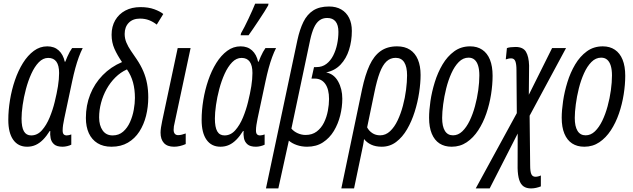

<svg xmlns="http://www.w3.org/2000/svg" viewBox="-20 -801 3500 1061"><path d="M129.9 9.8Q80.1 9.8 53 -28.6Q25.9 -66.9 25.9 -138.2Q25.9 -191.4 35.2 -248Q44.4 -304.7 62.5 -357.7Q80.6 -410.6 106.9 -452.9Q133.3 -495.1 167 -520Q200.7 -544.9 241.2 -544.9Q279.8 -544.9 304.4 -522.5Q329.1 -500 337.9 -460H340.8Q346.2 -474.1 352.3 -488Q358.4 -502 365.2 -514.2Q372.1 -526.4 378.4 -535.2H437Q425.8 -513.2 415.5 -485.4Q405.3 -457.5 396.2 -424.3Q387.2 -391.1 378.9 -352.1L335 -145.5Q331.1 -127 328.6 -110.6Q326.2 -94.2 326.2 -80.1Q326.2 -64.9 332 -58.8Q337.9 -52.7 348.6 -52.7Q354.5 -52.7 361.1 -54.2Q367.7 -55.7 374 -58.1V-1.5Q364.7 3.4 351.1 6.6Q337.4 9.8 326.2 9.8Q293.9 9.8 278.8 -3.7Q263.7 -17.1 259.8 -37.4Q255.9 -57.6 257.8 -77.1H254.9Q236.8 -48.3 217.8 -29.1Q198.7 -9.8 177.2 0Q155.8 9.8 129.9 9.8ZM152.3 -52.7Q186.5 -52.7 211.7 -81.1Q236.8 -109.4 254.4 -152.1Q272 -194.8 282.2 -237.3Q293.9 -284.7 300.3 -324.5Q306.6 -364.3 306.6 -397.5Q306.6 -439.5 291.5 -460.2Q276.4 -481 246.6 -481Q217.8 -481 194.3 -456.8Q170.9 -432.6 153.1 -393.3Q135.3 -354 123.3 -308.8Q111.3 -263.7 105.2 -220.5Q99.1 -177.2 99.1 -146Q99.1 -98.1 112.1 -75.4Q125 -52.7 152.3 -52.7Z M596.2 9.8Q550.3 9.8 518.8 -9.8Q487.3 -29.3 470.9 -64.9Q454.6 -100.6 454.6 -149.4Q454.6 -218.8 478.5 -279.1Q502.4 -339.4 547.4 -385.5Q592.3 -431.6 654.3 -458Q628.4 -495.6 612.5 -531.2Q596.7 -566.9 596.7 -608.9Q596.7 -654.8 616.7 -689.2Q636.7 -723.6 672.6 -742.7Q708.5 -761.7 756.3 -761.7Q800.3 -761.7 832.8 -749.8Q865.2 -737.8 882.3 -723.6L846.2 -665Q826.2 -680.7 803.7 -689.5Q781.2 -698.2 753.4 -698.2Q713.9 -698.2 691.4 -675Q668.9 -651.9 668.9 -613.3Q668.9 -588.4 678.5 -565.7Q688 -543 703.4 -520.5Q718.8 -498 735.4 -473.6Q757.8 -440.4 772 -407.2Q786.1 -374 792.7 -338.6Q799.3 -303.2 799.3 -263.2Q799.3 -210 787.1 -161.1Q774.9 -112.3 750 -73.7Q725.1 -35.2 686.8 -12.7Q648.4 9.8 596.2 9.8ZM602.5 -52.7Q636.7 -52.7 660.4 -73.5Q684.1 -94.2 698.5 -126.5Q712.9 -158.7 719.2 -194.3Q725.6 -230 725.6 -259.8Q725.6 -306.6 715.1 -345.5Q704.6 -384.3 681.6 -417.5Q646 -401.4 617.7 -373.3Q589.4 -345.2 569.3 -309.3Q549.3 -273.4 538.6 -233.2Q527.8 -192.9 527.8 -152.3Q527.8 -107.9 547.1 -80.3Q566.4 -52.7 602.5 -52.7Z M941.9 9.8Q904.8 9.8 886 -10.5Q867.2 -30.8 867.2 -67.9Q867.2 -79.1 869.6 -96.2Q872.1 -113.3 876 -131.3L961.9 -535.2H1033.2L945.8 -126Q942.4 -113.3 940.9 -103Q939.5 -92.8 939.5 -83.5Q939.5 -69.8 945.8 -62Q952.1 -54.2 964.4 -54.2Q974.1 -54.2 984.9 -56.9Q995.6 -59.6 1006.3 -63.5V-4.9Q991.2 2 974.4 5.9Q957.5 9.8 941.9 9.8Z M1198.2 9.8Q1148.4 9.8 1121.3 -28.6Q1094.2 -66.9 1094.2 -138.2Q1094.2 -191.4 1103.5 -248Q1112.8 -304.7 1130.9 -357.7Q1148.9 -410.6 1175.3 -452.9Q1201.7 -495.1 1235.4 -520Q1269 -544.9 1309.6 -544.9Q1348.1 -544.9 1372.8 -522.5Q1397.5 -500 1406.2 -460H1409.2Q1414.6 -474.1 1420.7 -488Q1426.8 -502 1433.6 -514.2Q1440.4 -526.4 1446.8 -535.2H1505.4Q1494.1 -513.2 1483.9 -485.4Q1473.6 -457.5 1464.6 -424.3Q1455.6 -391.1 1447.3 -352.1L1403.3 -145.5Q1399.4 -127 1397 -110.6Q1394.5 -94.2 1394.5 -80.1Q1394.5 -64.9 1400.4 -58.8Q1406.2 -52.7 1417 -52.7Q1422.9 -52.7 1429.4 -54.2Q1436 -55.7 1442.4 -58.1V-1.5Q1433.1 3.4 1419.4 6.6Q1405.8 9.8 1394.5 9.8Q1362.3 9.8 1347.2 -3.7Q1332 -17.1 1328.1 -37.4Q1324.2 -57.6 1326.2 -77.1H1323.2Q1305.2 -48.3 1286.1 -29.1Q1267.1 -9.8 1245.6 0Q1224.1 9.8 1198.2 9.8ZM1220.7 -52.7Q1254.9 -52.7 1280 -81.1Q1305.2 -109.4 1322.8 -152.1Q1340.3 -194.8 1350.6 -237.3Q1362.3 -284.7 1368.7 -324.5Q1375 -364.3 1375 -397.5Q1375 -439.5 1359.9 -460.2Q1344.7 -481 1314.9 -481Q1286.1 -481 1262.7 -456.8Q1239.3 -432.6 1221.4 -393.3Q1203.6 -354 1191.7 -308.8Q1179.7 -263.7 1173.6 -220.5Q1167.5 -177.2 1167.5 -146Q1167.5 -98.1 1180.4 -75.4Q1193.4 -52.7 1220.7 -52.7ZM1309.6 -606 1312 -617.2Q1320.3 -631.3 1331.3 -652.8Q1342.3 -674.3 1353.5 -698.2Q1364.7 -722.2 1374.5 -744.1Q1384.3 -766.1 1390.1 -780.8H1463.9L1461.9 -771Q1455.1 -758.3 1440.9 -736.1Q1426.8 -713.9 1409.9 -688.5Q1393.1 -663.1 1377.9 -640.9Q1362.8 -618.7 1353.5 -606Z M1449.7 240.2 1623.5 -579.6Q1636.2 -638.2 1656.5 -679.7Q1676.8 -721.2 1710.9 -743.2Q1745.1 -765.1 1798.3 -765.1Q1837.4 -765.1 1865.7 -748.8Q1894 -732.4 1909.2 -702.1Q1924.3 -671.9 1924.3 -630.4Q1924.3 -574.7 1908.9 -526.1Q1893.6 -477.5 1862.1 -444.1Q1830.6 -410.6 1782.2 -400.9Q1825.2 -392.6 1848.4 -351.1Q1871.6 -309.6 1871.6 -255.4Q1871.6 -210 1860.1 -163.3Q1848.6 -116.7 1825 -77.4Q1801.3 -38.1 1764.6 -14.2Q1728 9.8 1677.2 9.8Q1646.5 9.8 1619.9 0.5Q1593.3 -8.8 1576.2 -23.9L1518.1 240.2ZM1668.5 -55.2Q1705.1 -55.2 1730.2 -74.2Q1755.4 -93.3 1770.3 -123.5Q1785.2 -153.8 1791.7 -188.5Q1798.3 -223.1 1798.3 -253.9Q1798.3 -307.6 1777.6 -337.2Q1756.8 -366.7 1719.2 -366.7H1701.2L1715.3 -430.2H1728.5Q1760.7 -430.2 1783.7 -447.8Q1806.6 -465.3 1821.3 -494.1Q1835.9 -522.9 1843 -557.1Q1850.1 -591.3 1850.1 -625Q1850.1 -662.6 1834.5 -682.1Q1818.8 -701.7 1788.1 -701.7Q1763.2 -701.7 1745.4 -688.5Q1727.5 -675.3 1715.3 -648.7Q1703.1 -622.1 1694.3 -582L1590.3 -90.3Q1604 -74.2 1625.2 -64.7Q1646.5 -55.2 1668.5 -55.2Z M1866.2 240.2 1981 -308.6Q1998 -388.2 2022.2 -440.4Q2046.4 -492.7 2083.3 -518.8Q2120.1 -544.9 2174.3 -544.9Q2216.8 -544.9 2245.6 -526.1Q2274.4 -507.3 2289.3 -471.9Q2304.2 -436.5 2304.2 -386.7Q2304.2 -342.3 2296.1 -289.1Q2288.1 -235.8 2271.5 -183.1Q2254.9 -130.4 2229.5 -86.7Q2204.1 -43 2169.2 -16.6Q2134.3 9.8 2089.4 9.8Q2055.7 9.8 2031.2 -1.7Q2006.8 -13.2 1991.7 -32.7Q1990.2 -17.6 1986.6 0.2Q1982.9 18.1 1979 37.1L1936.5 240.2ZM2080.6 -53.2Q2111.3 -53.2 2135.5 -75.9Q2159.7 -98.6 2177.2 -135.5Q2194.8 -172.4 2206.5 -216.6Q2218.3 -260.7 2223.9 -304.9Q2229.5 -349.1 2229.5 -384.8Q2229.5 -431.6 2213.9 -456.5Q2198.2 -481.4 2166.5 -481.4Q2137.2 -481.4 2116 -461.7Q2094.7 -441.9 2078.6 -399.7Q2062.5 -357.4 2048.8 -289.6L2008.8 -97.2Q2018.6 -78.1 2037.1 -65.7Q2055.7 -53.2 2080.6 -53.2Z M2476.1 9.8Q2436.5 9.8 2408.7 -8.3Q2380.9 -26.4 2366 -62.3Q2351.1 -98.1 2351.1 -150.4Q2351.1 -190.4 2358.6 -242.2Q2366.2 -293.9 2382.6 -346.9Q2398.9 -399.9 2425.5 -444.8Q2452.1 -489.7 2490 -517.3Q2527.8 -544.9 2578.1 -544.9Q2617.2 -544.9 2645 -526.1Q2672.9 -507.3 2687.5 -471.2Q2702.1 -435.1 2702.1 -382.3Q2702.1 -333.5 2693.6 -279.3Q2685.1 -225.1 2667.5 -173.8Q2649.9 -122.6 2622.8 -81.1Q2595.7 -39.6 2559.1 -14.9Q2522.5 9.8 2476.1 9.8ZM2483.4 -53.2Q2511.7 -53.2 2534.7 -75.2Q2557.6 -97.2 2575.2 -133.5Q2592.8 -169.9 2604.7 -213.9Q2616.7 -257.8 2622.8 -302.2Q2628.9 -346.7 2628.9 -384.3Q2628.9 -415.5 2622.3 -437.5Q2615.7 -459.5 2602.5 -470.9Q2589.4 -482.4 2569.3 -482.4Q2539.1 -482.4 2515.4 -458.5Q2491.7 -434.6 2474.4 -396Q2457 -357.4 2445.8 -312.5Q2434.6 -267.6 2429 -224.4Q2423.3 -181.2 2423.3 -149.4Q2423.3 -102.5 2438.5 -77.9Q2453.6 -53.2 2483.4 -53.2Z M2608.9 240.2 2835.9 -175.8 2834 -414.1Q2834 -445.8 2827.9 -462.2Q2821.8 -478.5 2804.7 -478.5Q2796.9 -478.5 2789.3 -476.8Q2781.7 -475.1 2774.9 -472.7L2781.2 -535.2Q2789.6 -538.6 2802.5 -540Q2815.4 -541.5 2829.1 -541.5Q2870.6 -541.5 2886.5 -514.9Q2902.3 -488.3 2903.8 -439L2902.3 -277.3L3030.8 -535.2H3107.9L2906.7 -161.6L2909.7 113.8Q2909.7 146 2916 160.9Q2922.4 175.8 2939 175.8Q2945.8 175.8 2954.1 173.8Q2962.4 171.9 2968.8 168.5V229Q2956.5 233.9 2942.4 237.1Q2928.2 240.2 2914.6 240.2Q2889.2 240.2 2873 228.8Q2856.9 217.3 2849.1 192.6Q2841.3 168 2840.3 128.4L2840.8 -63L2686 240.2Z M3209 9.8Q3169.4 9.8 3141.6 -8.3Q3113.8 -26.4 3098.9 -62.3Q3084 -98.1 3084 -150.4Q3084 -190.4 3091.6 -242.2Q3099.1 -293.9 3115.5 -346.9Q3131.8 -399.9 3158.4 -444.8Q3185.1 -489.7 3222.9 -517.3Q3260.7 -544.9 3311 -544.9Q3350.1 -544.9 3377.9 -526.1Q3405.8 -507.3 3420.4 -471.2Q3435.1 -435.1 3435.1 -382.3Q3435.1 -333.5 3426.5 -279.3Q3418 -225.1 3400.4 -173.8Q3382.8 -122.6 3355.7 -81.1Q3328.6 -39.6 3292 -14.9Q3255.4 9.8 3209 9.8ZM3216.3 -53.2Q3244.6 -53.2 3267.6 -75.2Q3290.5 -97.2 3308.1 -133.5Q3325.7 -169.9 3337.6 -213.9Q3349.6 -257.8 3355.7 -302.2Q3361.8 -346.7 3361.8 -384.3Q3361.8 -415.5 3355.2 -437.5Q3348.6 -459.5 3335.4 -470.9Q3322.3 -482.4 3302.2 -482.4Q3272 -482.4 3248.3 -458.5Q3224.6 -434.6 3207.3 -396Q3189.9 -357.4 3178.7 -312.5Q3167.5 -267.6 3161.9 -224.4Q3156.2 -181.2 3156.2 -149.4Q3156.2 -102.5 3171.4 -77.9Q3186.5 -53.2 3216.3 -53.2Z"/></svg>

Font: Open Sans Condensed
Style: Italic
Weight: 400
Width: 3
Italic angle: -12°
Designer: Monotype Design Team
Foundry: Monotype Imaging Inc.
Version: Version 3.000